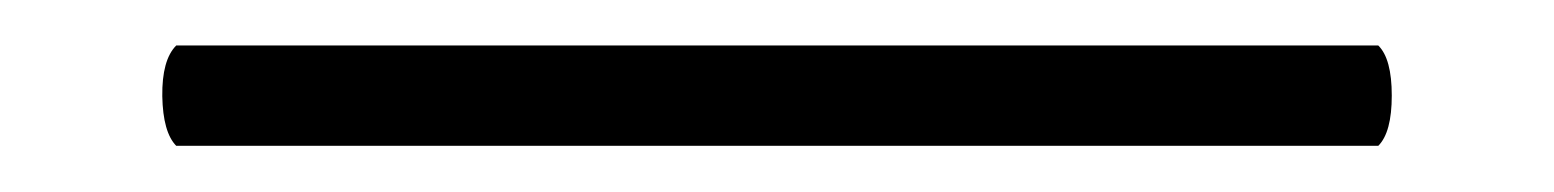

<svg xmlns="http://www.w3.org/2000/svg" viewBox="-20 90 680 84"><path d="M583 109.9Q588.9 115.7 588.9 131.8Q588.9 147.9 583 153.8H57.1Q51.3 147.9 51 132.1Q50.8 116.2 57.1 109.9Z"/></svg>

Font: Linux Libertine Mono
Style: Mono
Weight: 400
Designer: Philipp H. Poll
Foundry: Philipp H. Poll
Version: Version 5.1.7 ; ttfautohint (v0.9)